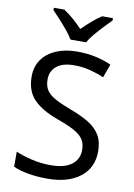

<svg xmlns="http://www.w3.org/2000/svg" viewBox="-102 -1008 753 1081"><g transform="rotate(10 274.5 -467.0)"><path d="M502 -191Q502 -96 433 -43Q364 10 247 10Q187 10 136 1Q85 -8 51 -24V-110Q87 -94 140.5 -81Q194 -68 251 -68Q331 -68 371.5 -99Q412 -130 412 -183Q412 -218 397 -242Q382 -266 345.5 -286.5Q309 -307 244 -330Q153 -363 106.5 -411Q60 -459 60 -542Q60 -599 89 -639.5Q118 -680 169.5 -702Q221 -724 288 -724Q347 -724 396 -713Q445 -702 485 -684L457 -607Q420 -623 376.5 -634Q333 -645 286 -645Q219 -645 185 -616.5Q151 -588 151 -541Q151 -505 166 -481Q181 -457 215 -438Q249 -419 307 -397Q370 -374 413.5 -347.5Q457 -321 479.5 -284Q502 -247 502 -191ZM239 -784Q226 -807 204 -833.5Q182 -860 158 -886Q134 -912 116 -931V-944H176Q202 -927 230 -903Q258 -879 283 -852Q310 -879 338 -903Q366 -927 392 -944H454V-931Q435 -912 410.5 -886Q386 -860 363.5 -833.5Q341 -807 329 -784Z"/></g></svg>

Font: Noto Sans Imperial Aramaic
Style: Regular
Weight: 400
Designer: Monotype Design Team
Foundry: Monotype Imaging Inc.
Version: Version 2.001; ttfautohint (v1.8.4.7-5d5b)